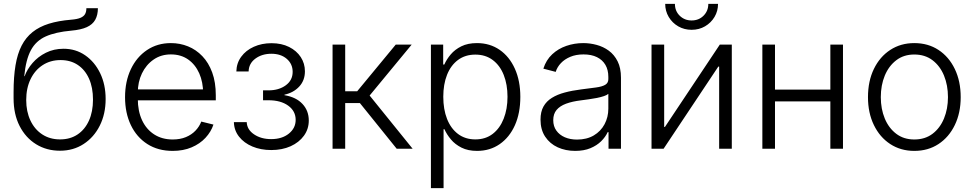

<svg xmlns="http://www.w3.org/2000/svg" viewBox="-20 -770 5044 994"><path d="M290.5 10.3Q221.2 10.3 167 -23.2Q112.8 -56.6 81.5 -117.7Q50.3 -178.7 50.3 -261.2V-293Q50.3 -372.1 60.3 -431.9Q70.3 -491.7 92 -533.9Q113.8 -576.2 148.7 -604Q183.6 -631.8 232.9 -647.2Q282.2 -662.6 348.1 -668Q378.9 -670.4 396 -677.5Q413.1 -684.6 420.2 -696.8Q427.2 -709 427.2 -727.5H486.8Q486.8 -692.4 473.1 -667.7Q459.5 -643.1 429.2 -629.4Q398.9 -615.7 348.6 -611.3Q267.1 -604 216.6 -581.3Q166 -558.6 139.9 -510Q113.8 -461.4 105.5 -375.5H107.4Q120.6 -411.6 148.7 -444.1Q176.8 -476.6 217.8 -497.1Q258.8 -517.6 309.1 -517.6Q372.1 -517.6 421.1 -483.6Q470.2 -449.7 498.5 -391.1Q526.9 -332.5 526.9 -257.3Q526.9 -180.2 496.6 -119.6Q466.3 -59.1 412.8 -24.4Q359.4 10.3 290.5 10.3ZM291 -48.3Q343.3 -48.3 381.3 -73.7Q419.4 -99.1 440.4 -145.3Q461.4 -191.4 461.4 -254.4Q461.4 -316.9 440.9 -362.8Q420.4 -408.7 382.8 -433.8Q345.2 -459 293.5 -459Q241.2 -459 200.9 -432.9Q160.6 -406.7 138.2 -360.1Q115.7 -313.5 115.7 -252Q115.7 -192.4 137.5 -146.2Q159.2 -100.1 198.7 -74.2Q238.3 -48.3 291 -48.3Z M874 11.2Q798.3 11.2 742.9 -24.2Q687.5 -59.6 657.5 -122.3Q627.4 -185.1 627.4 -266.6Q627.4 -348.6 657.5 -411.9Q687.5 -475.1 741.2 -511Q794.9 -546.9 864.7 -546.9Q911.6 -546.9 953.4 -530Q995.1 -513.2 1027.6 -479.2Q1060.1 -445.3 1078.6 -394.8Q1097.2 -344.2 1097.2 -276.9V-250.5H668.9V-307.1H1061.5L1031.7 -286.1Q1031.7 -344.7 1011.5 -390.4Q991.2 -436 953.9 -462.2Q916.5 -488.3 864.7 -488.3Q813.5 -488.3 774.9 -461.4Q736.3 -434.6 714.8 -389.9Q693.4 -345.2 693.4 -290.5V-258.8Q693.4 -195.3 715.3 -147.9Q737.3 -100.6 778.1 -74.2Q818.8 -47.9 874 -47.9Q912.6 -47.9 942.1 -60.1Q971.7 -72.3 991.9 -93.5Q1012.2 -114.7 1022 -140.6L1085 -125Q1072.8 -87.9 1043.9 -56.6Q1015.1 -25.4 971.9 -7.1Q928.7 11.2 874 11.2Z M1384.3 6.8Q1330.1 6.8 1286.6 -11.5Q1243.2 -29.8 1217.5 -62.5Q1191.9 -95.2 1190.9 -137.7H1257.3Q1258.8 -99.1 1295.2 -74.5Q1331.5 -49.8 1383.8 -49.8Q1440.4 -49.8 1475.6 -78.4Q1510.7 -106.9 1510.7 -149.4Q1510.7 -194.8 1472.2 -222.9Q1433.6 -251 1369.6 -251H1341.8V-302.2H1369.6Q1423.8 -302.2 1459.5 -328.4Q1495.1 -354.5 1495.1 -397.9Q1495.1 -439 1464.6 -465.3Q1434.1 -491.7 1384.8 -491.7Q1336.4 -491.7 1302.2 -466.6Q1268.1 -441.4 1267.1 -399.9H1203.6Q1204.6 -443.4 1228.8 -476.3Q1252.9 -509.3 1293.9 -527.8Q1335 -546.4 1385.7 -546.4Q1437.5 -546.4 1476.6 -526.9Q1515.6 -507.3 1537.1 -474.4Q1558.6 -441.4 1558.6 -400.9Q1558.6 -353.5 1529.1 -321.8Q1499.5 -290 1452.6 -279.8V-277.3Q1513.2 -267.1 1545.9 -231.9Q1578.6 -196.8 1578.6 -146Q1578.6 -102.1 1553.5 -67.4Q1528.3 -32.7 1484.6 -12.9Q1440.9 6.8 1384.3 6.8Z M1701.7 0V-539.1H1767.1V-297.4H1829.1L2028.8 -539.1H2111.3L1893.6 -275.4L2116.2 0H2033.7L1843.3 -236.3H1767.1V0Z M2210.9 204.1V-539.1H2274.4V-436H2280.3Q2292 -462.9 2313.5 -488.3Q2335 -513.7 2368.4 -530.3Q2401.9 -546.9 2449.2 -546.9Q2516.1 -546.9 2566.7 -512Q2617.2 -477.1 2645.5 -414.3Q2673.8 -351.6 2673.8 -268.6Q2673.8 -184.6 2645.8 -121.8Q2617.7 -59.1 2567.1 -23.9Q2516.6 11.2 2449.7 11.2Q2402.8 11.2 2369.4 -5.6Q2335.9 -22.5 2314.5 -48.1Q2293 -73.7 2280.8 -101.1H2276.4V204.1ZM2440.9 -48.3Q2493.7 -48.3 2530.8 -76.9Q2567.9 -105.5 2587.6 -155.5Q2607.4 -205.6 2607.4 -269Q2607.4 -332.5 2587.9 -381.8Q2568.4 -431.2 2531 -459.2Q2493.7 -487.3 2440.9 -487.3Q2388.7 -487.3 2351.3 -459.7Q2314 -432.1 2294.4 -382.8Q2274.9 -333.5 2274.9 -269Q2274.9 -204.1 2294.4 -154.3Q2314 -104.5 2351.3 -76.4Q2388.7 -48.3 2440.9 -48.3Z M2957.5 11.2Q2908.2 11.2 2867.4 -7.3Q2826.7 -25.9 2802.5 -62.3Q2778.3 -98.6 2778.3 -150.9Q2778.3 -191.4 2793.7 -218.8Q2809.1 -246.1 2837.2 -263.4Q2865.2 -280.8 2903.6 -291Q2941.9 -301.3 2988.3 -307.1Q3034.2 -313 3065.4 -317.1Q3096.7 -321.3 3113 -330.8Q3129.4 -340.3 3129.4 -360.4V-372.1Q3129.4 -408.2 3114.3 -434.1Q3099.1 -460 3070.6 -474.1Q3042 -488.3 3001 -488.3Q2961.9 -488.3 2932.4 -475.8Q2902.8 -463.4 2883.8 -443.1Q2864.7 -422.9 2856.9 -397.9L2793 -414.6Q2807.6 -460 2838.9 -489Q2870.1 -518.1 2912.1 -532.5Q2954.1 -546.9 3000 -546.9Q3034.2 -546.9 3068.8 -537.6Q3103.5 -528.3 3131.8 -507.6Q3160.2 -486.8 3177.5 -452.4Q3194.8 -418 3194.8 -367.7V0H3130.4V-85.9H3126Q3114.7 -61 3092.3 -38.8Q3069.8 -16.6 3036.4 -2.7Q3002.9 11.2 2957.5 11.2ZM2967.3 -47.4Q3017.6 -47.4 3054 -68.8Q3090.3 -90.3 3109.9 -127Q3129.4 -163.6 3129.4 -207.5V-284.2Q3122.6 -277.8 3106.7 -272.5Q3090.8 -267.1 3070.1 -262.9Q3049.3 -258.8 3027.8 -255.9Q3006.3 -252.9 2987.8 -250.5Q2942.9 -245.1 2910.6 -233.2Q2878.4 -221.2 2861.3 -200.7Q2844.2 -180.2 2844.2 -147.9Q2844.2 -116.2 2860.4 -93.8Q2876.5 -71.3 2904.3 -59.3Q2932.1 -47.4 2967.3 -47.4Z M3768.6 0H3703.1V-425.3H3698.7L3415.5 0H3353V-539.1H3418.5V-112.8H3422.4L3706.5 -539.1H3768.6ZM3560.5 -615.7Q3522.5 -615.7 3491.5 -633.5Q3460.4 -651.4 3442.1 -682.1Q3423.8 -712.9 3423.8 -750H3474.1Q3474.1 -712.9 3499 -688.5Q3523.9 -664.1 3560.5 -664.1Q3597.7 -664.1 3622.3 -688.7Q3647 -713.4 3647 -750H3697.3Q3697.3 -712.9 3679.2 -682.4Q3661.1 -651.9 3630.1 -633.8Q3599.1 -615.7 3560.5 -615.7Z M4295.4 -306.2V-245.1H3975.6V-306.2ZM3992.2 -539.1V0H3926.8V-539.1ZM4344.2 -539.1V0H4278.8V-539.1Z M4713.4 11.2Q4643.1 11.2 4588.9 -24.2Q4534.7 -59.6 4504.2 -122.6Q4473.6 -185.5 4473.6 -267.1Q4473.6 -350.1 4504.2 -413.1Q4534.7 -476.1 4588.9 -511.5Q4643.1 -546.9 4713.4 -546.9Q4784.7 -546.9 4838.6 -511.5Q4892.6 -476.1 4923.1 -412.8Q4953.6 -349.6 4953.6 -267.1Q4953.6 -185.5 4923.1 -122.6Q4892.6 -59.6 4838.6 -24.2Q4784.7 11.2 4713.4 11.2ZM4713.4 -47.9Q4769 -47.9 4807.9 -77.4Q4846.7 -106.9 4867.2 -156.7Q4887.7 -206.5 4887.7 -267.1Q4887.7 -328.6 4867.2 -378.7Q4846.7 -428.7 4807.6 -458.3Q4768.6 -487.8 4713.4 -487.8Q4658.7 -487.8 4619.9 -458Q4581.1 -428.2 4560.5 -378.4Q4540 -328.6 4540 -267.1Q4540 -206.1 4560.5 -156.5Q4581.1 -106.9 4619.9 -77.4Q4658.7 -47.9 4713.4 -47.9Z"/></svg>

Font: Inter 18pt Light
Style: Regular
Weight: 300
Designer: Rasmus Andersson
Foundry: rsms
Version: Version 4.001;git-66647c0bb